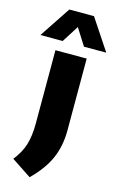

<svg xmlns="http://www.w3.org/2000/svg" viewBox="-207 -869 720 1166"><g transform="rotate(15 153.0 -286.0)"><path d="M-18 154.5Q24.5 101.5 41.5 46Q58.5 -9.5 58.5 -89V-548.5H255V-96.5Q255 0 220.8 79.2Q186.5 158.5 106.5 237ZM360.5 -614H220.5L153.5 -719.5L86.5 -614H-53.5L76 -809H231Z"/></g></svg>

Font: Encode Sans Semi Expanded ExBd
Style: Regular
Weight: 800
Width: 6
Designer: Multiple Designers
Foundry: Impallari Type
Version: Version 2.000